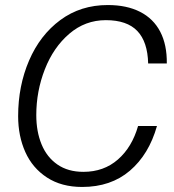

<svg xmlns="http://www.w3.org/2000/svg" viewBox="-20 -730 690 762"><path d="M52 -269Q52 -389 95.5 -490Q139 -591 219.5 -650.5Q300 -710 408 -710Q483 -710 536 -683Q589 -656 616 -604Q643 -552 642 -478H568Q566 -564 525 -607Q484 -650 400 -650Q318 -650 255 -596Q192 -542 158 -455Q124 -368 124 -273Q124 -208 145 -157Q166 -106 208 -77Q250 -48 311 -48Q392 -48 448 -97Q504 -146 528 -230H603Q571 -117 495.5 -52.5Q420 12 306 12Q224 12 166.5 -25.5Q109 -63 80.5 -126.5Q52 -190 52 -269Z"/></svg>

Font: Azeret Mono Light
Style: Italic
Weight: 300
Italic angle: -12°
Designer: Martin Vácha
Foundry: Displaay
Version: Version 1.000; Glyphs 3.0.3, build 3074